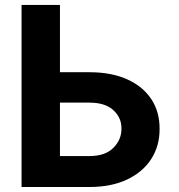

<svg xmlns="http://www.w3.org/2000/svg" viewBox="-20 -747 717 767"><path d="M219.5 -458.5H337.7Q424 -458.5 486.9 -430.6Q549.7 -402.7 583.8 -351.9Q617.9 -301.1 617.5 -232.2Q617.9 -163.7 583.8 -111.3Q549.7 -58.9 486.9 -29.5Q424 0 337.7 0H66.1V-727.3H219.5ZM219.5 -337V-123.6H337.7Q399.9 -123.6 432.7 -156.2Q465.6 -188.9 465.2 -233.7Q465.6 -277 432.7 -307Q399.9 -337 337.7 -337Z"/></svg>

Font: Inter UI
Style: Bold
Weight: 700
Designer: Rasmus Andersson
Foundry: rsms
Version: 3.2;8d6f07862